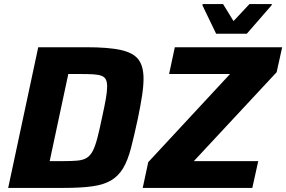

<svg xmlns="http://www.w3.org/2000/svg" viewBox="-20 -919 1400 939"><path d="M20 0 167 -688H403Q510 -688 571 -674.5Q632 -661 657 -628Q682 -595 682 -534Q682 -498 674.5 -449.5Q667 -401 654 -338Q636 -254 620.5 -194.5Q605 -135 582.5 -97Q560 -59 524.5 -37.5Q489 -16 433 -8Q377 0 291 0ZM223 -131H288Q331 -131 358.5 -133.5Q386 -136 403.5 -146.5Q421 -157 433 -179.5Q445 -202 455.5 -241.5Q466 -281 479 -344Q491 -398 497.5 -435Q504 -472 504 -496Q504 -518 497.5 -530.5Q491 -543 476 -548.5Q461 -554 437 -555.5Q413 -557 378 -557H314ZM678 0 705 -126 1105 -557H807L835 -688H1360L1333 -566L928 -131H1243L1214 0ZM1037 -754 970 -893 971 -899H1071L1122 -816L1200 -899H1310L1308 -893L1187 -754Z"/></svg>

Font: Saira Thin
Style: Bold Italic
Weight: 700
Italic angle: -12°
Version: Version 1.101